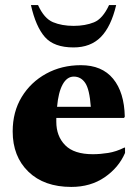

<svg xmlns="http://www.w3.org/2000/svg" viewBox="-20 -727 543 757"><path d="M261 10Q154 10 92 -50Q30 -110 30 -209Q30 -286 65.5 -344.5Q101 -403 162 -436.5Q223 -470 299 -470Q382 -470 426 -416.5Q470 -363 472 -267L469 -262H202Q202 -255 202 -247Q202 -190 237 -154.5Q272 -119 346 -119Q375 -119 406.5 -124Q438 -129 470 -145H473V-124Q448 -66 392.5 -28Q337 10 261 10ZM271 -425Q244 -425 227 -394Q210 -363 205 -306H338Q333 -375 316 -400Q299 -425 271 -425ZM270 -540Q193 -540 157 -581Q121 -622 102 -707H130Q154 -654 189 -639.5Q224 -625 270 -625Q316 -625 350.5 -639Q385 -653 410 -707H438Q418 -622 377.5 -581Q337 -540 270 -540Z"/></svg>

Font: Spectral ExtraBold
Style: Regular
Weight: 800
Designer: Jean-Baptiste Levee
Foundry: Production Type
Version: Version 2.001